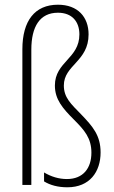

<svg xmlns="http://www.w3.org/2000/svg" viewBox="-20 -785 485 815"><path d="M356 -639C356 -713 310 -765 226 -765C128 -765 75 -697 75 -576V0H113V-574C113 -672 149 -731 226 -731C286 -731 317 -693 317 -639C317 -536 213 -523 213 -422C213 -363 246 -325 294 -277C338 -233 368 -199 368 -137C368 -71 333 -25 264 -25C230 -25 197 -35 167 -53V-15C193 1 226 10 266 10C361 10 407 -56 407 -138C407 -210 374 -248 324 -300C281 -344 251 -371 251 -422C251 -509 356 -524 356 -639Z"/></svg>

Font: Noto Sans Myanmar Condensed ExtraLight
Style: Regular
Weight: 200
Width: 3
Designer: Monotype Design Team
Foundry: Monotype Imaging Inc.
Version: Version 2.107